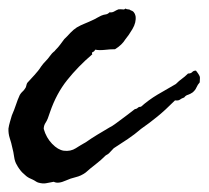

<svg xmlns="http://www.w3.org/2000/svg" viewBox="-50 -389 486 447"><path d="M406.2 -224.6Q416 -212.4 415.5 -208Q415 -204.6 415 -197.3Q410.2 -191.9 407.2 -185.1Q404.8 -179.2 398.4 -173.8Q392.6 -169.9 388.2 -168.5Q382.3 -167 378.9 -162.1Q372.1 -159.7 369.1 -157.2Q365.7 -154.3 357.4 -155.3Q334 -131.8 315.9 -117.2Q297.9 -102.5 278.3 -88.9Q263.7 -76.2 247.6 -65.4Q231.4 -54.7 214.8 -43.9Q208.5 -37.6 206.1 -34.7Q202.6 -30.3 196.3 -27.3Q185.1 -16.1 172.4 -6.3Q166 -1.5 160.4 3.2Q154.8 7.8 149.4 12.7Q138.7 20.5 126.5 23.4Q113.8 26.4 103.5 31.2Q85 39.6 75.2 34.2L57.1 37.6Q49.8 39.1 39.1 36.1Q36.1 35.2 33.2 33.2Q31.7 32.2 30 31.2Q28.3 30.3 26.4 29.3Q16.6 25.4 11.2 21Q5.9 16.6 2 12.7Q-1 9.8 -4.9 4.4Q-8.8 -1 -10.7 -4.9Q-15.6 -12.7 -17.1 -23.9Q-18.6 -35.2 -21.5 -45.9Q-23.4 -55.7 -27.3 -67.4Q-30.8 -78.1 -30.3 -89.8Q-29.8 -93.8 -28.8 -97.7Q-27.8 -101.6 -26.9 -105L-22.5 -120.1Q-19.5 -127 -17.1 -133.3Q-14.6 -139.6 -12.7 -145.5Q-9.3 -156.2 -3.9 -168Q-1 -172.9 2.4 -175.8Q5.9 -178.7 8.8 -183.6Q10.3 -185.1 11.2 -189.5Q12.2 -194.3 13.7 -196.3L30.3 -214.4Q34.7 -219.2 38.6 -224.1Q42.5 -229 45.9 -234.4Q48.3 -237.8 51 -241Q53.7 -244.1 56.2 -246.6Q58.6 -249 61.3 -252.2Q64 -255.4 66.4 -258.8Q71.8 -266.1 74.7 -268.1Q77.1 -269.5 79.1 -272.5Q85 -278.3 89.8 -284.7Q94.7 -291 99.6 -297.9Q103 -301.3 106.7 -304.9Q110.4 -308.6 113.8 -312.5Q120.6 -319.8 128.9 -325.2Q138.2 -330.6 147 -334Q151.9 -335.9 156.7 -338.1Q161.6 -340.3 167 -342.8Q172.4 -345.2 176.3 -347.7Q180.2 -350.1 185.5 -352.5Q191.4 -355 196.3 -355.5Q200.7 -356 205.1 -360.4Q210.9 -359.4 215.8 -362.3Q220.7 -365.2 225.6 -367.2Q230.5 -367.7 234.9 -367.2Q239.3 -366.2 242.2 -369.1Q244.6 -367.2 248.5 -367.2Q252 -367.2 253.9 -365.2Q263.2 -362.8 265.6 -351.6Q267.6 -336.9 258.3 -321.3Q249 -305.7 242.2 -297.9Q233.9 -284.2 217.8 -274.4Q206.5 -274.4 193.8 -272.9Q180.7 -271.5 171.9 -273.4Q169.4 -269 166.5 -268.1Q162.6 -266.6 165 -262.7Q131.8 -234.4 106.4 -202.6Q81.1 -170.9 66.4 -127.9Q61 -110.4 56.6 -104Q51.8 -97.2 51.8 -88.9Q57.6 -68.4 71.3 -54.2Q85 -40 98.6 -38.1Q114.3 -36.1 126.5 -43.9Q139.2 -52.2 149.4 -57.6Q156.2 -62.5 163.1 -66.9Q169.9 -71.3 176.3 -75.2L204.1 -91.8Q208 -93.8 211.9 -96.2Q215.8 -98.6 219.7 -101.6Q231.4 -109.9 242.7 -118.7Q248 -122.6 253.2 -126.7Q258.3 -130.9 263.7 -134.8Q268.1 -135.3 271 -138.2Q273.4 -140.6 278.3 -140.6Q295.9 -156.2 316.4 -168.5Q336.9 -180.7 359.4 -193.4Q367.2 -201.2 373.5 -205.6Q379.9 -210 387.7 -217.8Q394.5 -217.8 397.5 -221.2Q400.4 -224.6 406.2 -224.6Z"/></svg>

Font: Freehand
Style: Regular
Weight: 400
Designer: Danh Hong
Version: Version 8.001; ttfautohint (v1.8.3)